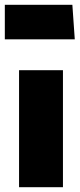

<svg xmlns="http://www.w3.org/2000/svg" viewBox="-29 -776 331 796"><path d="M50 -485V0H232V-485ZM271 -756H-9V-613H281Z"/></svg>

Font: Catamaran
Style: Regular
Weight: 900
Designer: Pria Ravichandran
Version: Version 1.001;PS 001.000;hotconv 1.0.70;makeotf.lib2.5.58329